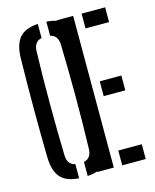

<svg xmlns="http://www.w3.org/2000/svg" viewBox="-120 -889 791 978"><g transform="rotate(-15 275.0 -400.0)"><path d="M174.5 7Q107 2.5 77 -32.2Q47 -67 45.5 -140Q40.5 -400 45.5 -660Q47 -733 77 -767.8Q107 -802.5 174.5 -807V-732.5Q134 -724.5 132.5 -674.5Q128.5 -542.5 128.8 -401.8Q129 -261 132.5 -125.5Q134 -75.5 174.5 -67.5ZM219.5 7V-67.5Q259.5 -75 261 -125.5Q265 -261 264.8 -401.8Q264.5 -542.5 261 -674.5Q259.5 -723.5 219.5 -732.5V-807Q287 -802.5 316.8 -767.8Q346.5 -733 348.5 -660Q353.5 -399.5 348.5 -140Q346.5 -67 316.8 -32.2Q287 2.5 219.5 7ZM271.5 0V-800H359V0ZM403.5 -722V-800H527.5V-722ZM403.5 -365V-443H517.5V-365ZM403.5 0V-78H527.5V0Z"/></g></svg>

Font: Big Shoulders Stencil Display SemiBold
Style: Regular
Weight: 600
Designer: Patric King
Foundry: XO Type Co
Version: Version 1.000